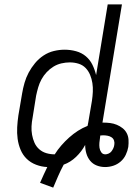

<svg xmlns="http://www.w3.org/2000/svg" viewBox="-20 -755 640 877"><path d="M223 102 163 80Q171 61 179.5 43Q188 25 196 8Q170 7 145 -2.5Q120 -12 102 -29.5Q84 -47 74 -71Q64 -95 60.5 -121Q57 -147 58.5 -174Q60 -201 64 -228L81 -328Q85 -352 92 -376.5Q99 -401 111 -423.5Q123 -446 140 -466.5Q157 -487 179 -501.5Q201 -516 226 -522Q251 -528 275 -528Q302 -528 327.5 -521Q353 -514 372 -498Q391 -482 402 -459.5Q413 -437 419 -412L472 -735H537L448 -195H451Q468 -195 483.5 -193Q499 -191 513.5 -185Q528 -179 540 -169.5Q552 -160 559 -146.5Q566 -133 567 -117Q568 -101 566 -84Q563 -66 554.5 -48Q546 -30 531 -17Q516 -4 497.5 2Q479 8 460 8Q440 8 422 1Q404 -6 392 -20.5Q380 -35 374.5 -54Q369 -73 369 -93Q353 -63 327.5 -38.5Q302 -14 271 -3Q257 23 245.5 49.5Q234 76 223 102ZM230 -50Q243 -71 260 -90.5Q277 -110 296 -127Q315 -144 336 -157.5Q357 -171 380 -180Q381 -184 381.5 -187.5Q382 -191 383 -195L400 -295Q403 -315 404 -335.5Q405 -356 402 -375.5Q399 -395 391.5 -413Q384 -431 371 -444.5Q358 -458 339 -464Q320 -470 299 -470Q280 -470 260.5 -465.5Q241 -461 224 -450.5Q207 -440 193 -425Q179 -410 169.5 -392.5Q160 -375 154.5 -356Q149 -337 145 -318L129 -218Q125 -198 124 -178Q123 -158 126.5 -139Q130 -120 137.5 -103Q145 -86 159 -73.5Q173 -61 191.5 -55.5Q210 -50 230 -50ZM461 -50Q468 -50 476 -53.5Q484 -57 489 -63.5Q494 -70 497.5 -77.5Q501 -85 502 -93Q504 -103 501 -112.5Q498 -122 490 -127.5Q482 -133 471.5 -135Q461 -137 451 -137Q448 -137 444.5 -136.5Q441 -136 438 -136L437 -127Q435 -115 434 -103Q433 -91 434.5 -80Q436 -69 442.5 -59.5Q449 -50 461 -50Z"/></svg>

Font: Iosevka Aile Light Oblique
Style: Regular
Weight: 300
Italic angle: -9°
Designer: Belleve Invis
Foundry: Belleve Invis
Version: Version 31.1.0; ttfautohint (v1.8.4)